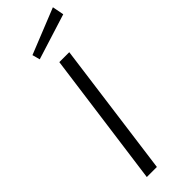

<svg xmlns="http://www.w3.org/2000/svg" viewBox="-310 -956 970 970"><g transform="rotate(-45 175.0 -471.0)"><path d="M338 -942 94 -844 105 -803 350 -880ZM165 -723 67 0H139L236 -723Z"/></g></svg>

Font: United Sans Light
Style: Italic
Weight: 300
Italic angle: -8°
Designer: Pablo Impallari, Rodrigo Fuenzalida (Modified by Dan O. Williams)
Version: Version 1.000;PS 001.000;hotconv 1.0.88;makeotf.lib2.5.64775